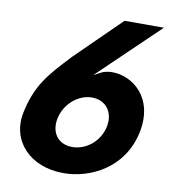

<svg xmlns="http://www.w3.org/2000/svg" viewBox="-89 -898 910 986"><g transform="rotate(10 366.0 -405.5)"><path d="M385.2 -400.5C457.2 -400.5 502.2 -343.1 485.6 -265C469.4 -188.9 402.1 -132.5 328.2 -132.5C254.2 -132.5 213 -189 229.1 -265C245.7 -343 314.9 -400.5 385.2 -400.5ZM481 -817.5 248.5 -589.4C138.1 -472.5 81.9 -408 51.5 -265C19 -112.1 132.3 7.5 307.1 7.5C447.8 7.5 616.1 -75.3 656.5 -265C696.3 -452.5 571 -546.5 466.2 -546.5C430.6 -546.5 410.7 -535.5 410.7 -535.5L370.6 -514.6L686.1 -817.5ZM248.3 -589.2 248.7 -589.6C248.6 -589.5 248.5 -589.4 248.5 -589.4Z"/></g></svg>

Font: Hussar Nova
Style: RgIta
Weight: 700
Foundry: Cannot Into Space Fonts
Version: Version 0.99